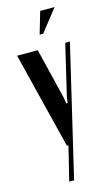

<svg xmlns="http://www.w3.org/2000/svg" viewBox="-130 -728 557 952"><g transform="rotate(-15 148.5 -252.5)"><path d="M119 -495 183 -232 187 -203H194L198 -232L260 -495H284L126 175H101L144 0H136L13 -495ZM148 -567 181 -680H255L166 -567Z"/></g></svg>

Font: Moniqa Extra Bold Narrow Heading
Style: Regular
Weight: 800
Width: 4
Designer: Rajesh Rajput
Foundry: Rajesh Rajput
Version: Version 1.000;December 15, 2022;FontCreator 14.0.0.2794 32-b